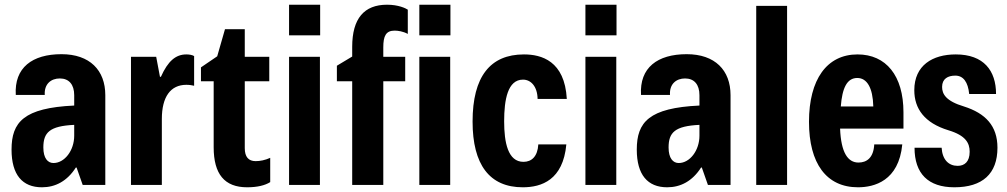

<svg xmlns="http://www.w3.org/2000/svg" viewBox="-20 -785 4273 815"><path d="M158 10C215 10 265 -16 302 -74H305L331 0H427V-381C427 -487 361 -555 241 -555C117 -555 40 -498 47 -382H170C167 -429 197 -452 234 -452C273 -452 295 -426 295 -381V-337C81 -327 29 -267 29 -150C29 -43 75 10 158 10ZM207 -93C183 -93 164 -113 164 -159C164 -223 191 -250 295 -255V-209C295 -146 254 -93 207 -93Z M536 0H667V-280C667 -374 704 -425 771 -425C784 -425 796 -423 804 -421V-547C796 -552 783 -554 771 -554C726 -554 693 -526 663 -459H659L643 -544H536Z M1029 10C1072 10 1105 2 1127 -12V-115C1105 -105 1084 -101 1065 -101C1035 -101 1019 -119 1019 -156V-440H1123V-544H1019V-661H935L902 -546L833 -499V-440H887V-160C887 -46 933 10 1029 10Z M1207 -635H1339V-765H1207ZM1207 0H1338V-544H1207Z M1475 0H1607V-440H1700V-544H1607V-584C1607 -632 1618 -655 1655 -655C1669 -655 1691 -652 1711 -641V-744C1702 -750 1671 -765 1623 -765C1526 -765 1475 -707 1475 -586V-545L1410 -506V-440H1475ZM1760 -635H1892V-765H1760ZM1760 0H1891V-544H1760Z M2199 10C2279 10 2370 -21 2384 -172H2265C2262 -121 2237 -98 2202 -98C2136 -98 2120 -180 2120 -270C2120 -362 2135 -447 2200 -447C2233 -447 2261 -419 2262 -365H2386C2377 -527 2278 -554 2204 -554C2061 -554 1986 -460 1986 -269C1986 -86 2058 10 2199 10Z M2465 -635H2597V-765H2465ZM2465 0H2596V-544H2465Z M2812 10C2869 10 2919 -16 2956 -74H2959L2985 0H3081V-381C3081 -487 3015 -555 2895 -555C2771 -555 2694 -498 2701 -382H2824C2821 -429 2851 -452 2888 -452C2927 -452 2949 -426 2949 -381V-337C2735 -327 2683 -267 2683 -150C2683 -43 2729 10 2812 10ZM2861 -93C2837 -93 2818 -113 2818 -159C2818 -223 2845 -250 2949 -255V-209C2949 -146 2908 -93 2861 -93Z M3190 0H3321V-760H3190Z M3815 -308C3815 -464 3741 -554 3620 -554C3490 -554 3414 -448 3414 -268C3414 -91 3488 10 3622 10C3691 10 3795 -17 3810 -172H3691C3688 -115 3659 -95 3624 -95C3579 -95 3550 -137 3546 -239H3815ZM3549 -333C3555 -411 3575 -454 3619 -454C3660 -454 3685 -413 3687 -333Z M4031 10C4150 10 4214 -47 4214 -158C4214 -251 4163 -304 4072 -333C3995 -356 3979 -386 3979 -416C3979 -451 4004 -464 4035 -464C4069 -464 4089 -437 4094 -386H4208C4208 -485 4156 -554 4037 -554C3939 -554 3861 -508 3861 -402C3861 -324 3904 -263 4006 -232C4079 -210 4096 -178 4096 -141C4096 -98 4074 -81 4045 -81C4007 -81 3980 -107 3977 -158H3862C3862 -48 3920 10 4031 10Z"/></svg>

Font: Kathrein 77 Bold Condensed
Style: Regular
Weight: 700
Width: 3
Designer: Lazydogs Typefoundry, based on Open Sans by Ascender Corporation
Foundry: Lazydogs Typefoundry
Version: Version 1.003;PS 001.003;hotconv 1.0.88;makeotf.lib2.5.64775